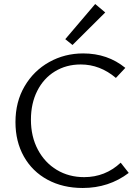

<svg xmlns="http://www.w3.org/2000/svg" viewBox="-20 -930 699 956"><path d="M305 -735 454 -910 504 -868 341 -706ZM57 -322Q57 -423 102.5 -500.5Q148 -578 225 -621Q302 -664 394 -664Q516 -664 604 -592L557 -542Q478 -609 382 -609Q310 -609 253.5 -574.5Q197 -540 165.5 -477.5Q134 -415 134 -334Q134 -250 168.5 -185Q203 -120 263 -84Q323 -48 399 -48Q504 -48 581 -120L621 -69Q522 6 392 6Q293 6 217 -35Q141 -76 99 -150.5Q57 -225 57 -322Z"/></svg>

Font: Ysabeau Infant
Style: Regular
Weight: 400
Designer: Christian Thalmann (Catharsis Fonts)
Version: Version 0.003